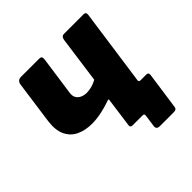

<svg xmlns="http://www.w3.org/2000/svg" viewBox="-215 -935 1258 1258"><g transform="rotate(-45 413.5 -306.0)"><path d="M571 130Q538 130 542 101L554 15Q556 0 540 0H476L679 -187Q677 -172 693 -172H748Q767 -172 764 -149L728 105Q727 118 720.5 124Q714 130 698 130ZM449 0Q426 0 429 -19L457 -224Q460 -237 443 -229Q397 -213 352.5 -204Q308 -195 267 -195Q205 -195 158 -217.5Q111 -240 88.5 -288Q66 -336 76 -412L117 -707Q122 -742 156 -742H322Q337 -742 342 -735.5Q347 -729 345 -712L307 -443Q303 -416 313 -398.5Q323 -381 342.5 -372Q362 -363 387 -363Q409 -363 433 -369.5Q457 -376 481 -389L526 -715Q531 -742 552 -742H735Q757 -742 754 -718L656 -23Q653 0 634 0Z"/></g></svg>

Font: Libre Franklin Black
Style: Italic
Weight: 900
Italic angle: -8°
Designer: Pablo Impallari, Rodrigo Fuenzalida, Nhung Nguyen
Foundry: Impallari Type
Version: Version 3.000